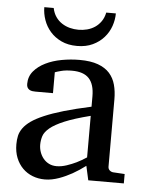

<svg xmlns="http://www.w3.org/2000/svg" viewBox="-52 -741 612 796"><g transform="rotate(5 254.5 -343.5)"><path d="M331.1 -267.1Q263.7 -250 224.1 -233.4Q184.6 -216.8 164.3 -200Q144 -183.1 138.4 -165.8Q132.8 -148.4 132.8 -129.9Q132.8 -114.3 137.9 -99.4Q143.1 -84.5 152.6 -72.8Q162.1 -61 176 -54Q189.9 -46.9 208 -46.9Q228 -46.9 249.8 -54.2Q271.5 -61.5 289.6 -70.3Q310.5 -80.6 331.1 -94.2ZM344.2 0 331.1 -59.1Q304.7 -39.1 276.9 -23.4Q264.6 -16.6 251 -10.3Q237.3 -3.9 222.9 1.2Q208.5 6.3 193.6 9.3Q178.7 12.2 164.1 12.2Q136.7 12.2 113 2.9Q89.4 -6.3 71.8 -23.9Q54.2 -41.5 44.2 -66.4Q34.2 -91.3 34.2 -123Q34.2 -141.6 37.8 -158.2Q41.5 -174.8 52.7 -190.4Q64 -206.1 84.2 -220.5Q104.5 -234.9 137.5 -249Q170.4 -263.2 218 -277.1Q265.6 -291 331.1 -305.2V-348.1Q331.1 -398.4 308.6 -422.6Q286.1 -446.8 237.8 -446.8Q211.4 -446.8 192.9 -441.9Q174.3 -437 167 -434.1V-347.2H94.2Q87.4 -347.2 80.8 -348.1Q74.2 -349.1 68.8 -352.3Q63.5 -355.5 60.3 -361.1Q57.1 -366.7 57.1 -376Q57.1 -406.7 75.7 -429Q94.2 -451.2 124 -465.8Q153.8 -480.5 190.9 -487.3Q228 -494.1 265.1 -494.1Q311.5 -494.1 342 -482.9Q372.6 -471.7 390.4 -451.7Q408.2 -431.6 415.5 -404.3Q422.9 -377 422.9 -344.2V-64Q422.9 -54.7 429 -48.8Q435.1 -43 443.8 -42L492.2 -39.1V0ZM397.9 -699.2Q397.9 -672.9 388.7 -646.2Q379.4 -619.6 360.6 -598.4Q341.8 -577.1 314 -564Q286.1 -550.8 249 -550.8Q211.4 -550.8 183.6 -564Q155.8 -577.1 137.2 -598.4Q118.7 -619.6 109.4 -646.2Q100.1 -672.9 100.1 -699.2H139.2Q143.6 -677.7 154.3 -662.4Q165 -647 180.2 -637.2Q195.3 -627.4 212.9 -622.8Q230.5 -618.2 249 -618.2Q267.6 -618.2 285.2 -622.8Q302.7 -627.4 317.4 -637.2Q332 -647 342.8 -662.4Q353.5 -677.7 357.9 -699.2Z"/></g></svg>

Font: Charis SIL
Style: Regular
Weight: 400
Foundry: SIL International
Version: Version 4.112